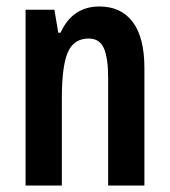

<svg xmlns="http://www.w3.org/2000/svg" viewBox="-20 -573 524 593"><path d="M287 -553Q354 -553 390 -505Q426 -457 426 -363V0H314V-333Q314 -393 301 -423.5Q288 -454 254 -454Q208 -454 189.5 -411.5Q171 -369 171 -269V0H59V-543H148L160 -472H167Q204 -553 287 -553Z"/></svg>

Font: Noto Sans Devanagari UI ExtraCondensed SemiBold
Style: Regular
Weight: 600
Width: 2
Designer: Jelle Bosma - Monotype Design Team
Foundry: Monotype Imaging Inc.
Version: Version 2.004; ttfautohint (v1.8.4.7-5d5b)